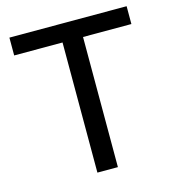

<svg xmlns="http://www.w3.org/2000/svg" viewBox="-108 -813 827 905"><g transform="rotate(-15 306.0 -361.0)"><path d="M592 -635V-722H20V-635H256V0H356V-635Z"/></g></svg>

Font: Perun
Style: Regular
Weight: 400
Foundry: Copyright (c) Stefan Peev, Context Ltd, 2016
Version: Version 1.089